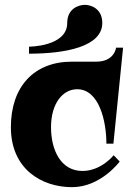

<svg xmlns="http://www.w3.org/2000/svg" viewBox="-20 -755 539 794"><path d="M258 -660C258 -720 306 -735 331 -735C355 -735 403 -720 403 -660C403 -562 251 -533 100 -533V-562C100 -562 258 -562 258 -660ZM378 -500H277C122 -500 25 -398 25 -229C25 -55 153 19 278 19C397 19 475 -87 475 -87L450 -113C450 -113 399 -48 321 -48C233 -48 191 -132 191 -229C191 -328 240 -386 299 -386C390 -386 420 -254 420 -161H449L489 -558H460C460 -558 454 -500 378 -500Z"/></svg>

Font: Ouroboros
Style: Regular
Weight: 400
Designer: Ariel Martín Pérez
Foundry: Velvetyne Type Foundry
Version: Version 2.001;hotconv 1.0.109;makeotfexe 2.5.65596